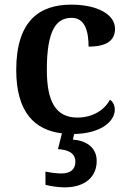

<svg xmlns="http://www.w3.org/2000/svg" viewBox="-20 -568 554 828"><path d="M397 126C397 73 359 39 294 34L300 10C420 7 475 -47 475 -95C475 -113 468 -129 454 -138C431 -94 380 -61 314 -61C221 -61 182 -129 182 -267C182 -441 224 -491 289 -491C346 -491 362 -434 362 -367C449 -367 476 -400 476 -444C476 -507 398 -548 287 -548C153 -548 50 -481 50 -266C50 -85 129 -7 247 7L230 75C273 78 305 91 305 130C305 164 282 180 244 180C226 180 200 177 176 172V229C200 236 238 240 259 240C344 240 397 197 397 126Z"/></svg>

Font: Noto Serif Semi
Style: Regular
Weight: 600
Designer: Monotype Design Team
Foundry: Monotype Imaging Inc.
Version: Version 1.002